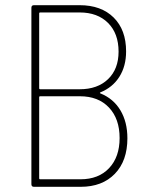

<svg xmlns="http://www.w3.org/2000/svg" viewBox="-20 -720 574 740"><path d="M367 -360Q417 -340 444 -295Q471 -250 471 -187Q471 -100 422.5 -50Q374 0 291 0H111Q101 0 101 -10V-690Q101 -700 111 -700H287Q370 -700 418 -652.5Q466 -605 466 -522Q466 -465 440 -424Q414 -383 367 -364Q365 -363 365 -362Q365 -361 367 -360ZM131 -668V-380Q131 -376 135 -376H287Q356 -376 396.5 -415Q437 -454 437 -521Q437 -591 396.5 -631.5Q356 -672 287 -672H135Q131 -672 131 -668ZM441 -188Q441 -262 400 -305.5Q359 -349 288 -349H135Q131 -349 131 -345V-33Q131 -29 135 -29H290Q360 -29 400.5 -72Q441 -115 441 -188Z"/></svg>

Font: Barlow Semi Condensed Thin
Style: Regular
Weight: 250
Width: 4
Designer: Jeremy Tribby
Foundry: Tribby Type
Version: Version 1.408